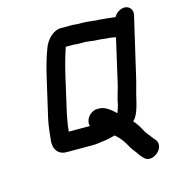

<svg xmlns="http://www.w3.org/2000/svg" viewBox="-110 -754 869 937"><g transform="rotate(-15 324.5 -285.5)"><path d="M277 -547H317C326 -546 333 -545 340 -545H376C383 -544 388 -544 393 -543L409 -541C417 -540 424 -539 433 -539C446 -539 462 -537 474 -535C493 -534 506 -533 522 -529H526L473 -298C468 -278 459 -252 455 -234L449 -206C447 -198 444 -189 440 -178L438 -171C437 -170 436 -170 435 -170C418 -186 389 -214 356 -214H347C321 -214 296 -193 290 -167C288 -159 288 -151 291 -143H184C186 -153 185 -156 187 -171C191 -191 193 -210 198 -232L238 -408C250 -459 262 -503 277 -547ZM329 -641H277C239 -641 203 -604 189 -565C170 -516 157 -465 144 -408L103 -230C95 -194 91 -150 88 -120C85 -81 105 -49 149 -49H281C299 -49 313 -52 330 -54C353 -56 375 -62 395 -67C398 -66 399 -64 401 -62C423 -44 439 -18 453 8C461 22 476 38 484 51C491 62 498 69 506 77C533 103 588 74 592 34C594 11 580 3 569 -11C562 -23 548 -36 541 -49C531 -69 516 -94 501 -110C523 -131 533 -167 542 -204L549 -234C554 -254 562 -279 567 -301L639 -611C645 -636 628 -658 603 -658C580 -658 559 -642 549 -624C533 -625 520 -628 505 -629L482 -631C472 -632 463 -633 455 -633C451 -633 448 -633 445 -634C425 -636 402 -639 379 -639H362C352 -639 342 -642 329 -641Z"/></g></svg>

Font: Electronic
Style: ExBlkIt
Weight: 900
Version: Version 1.011